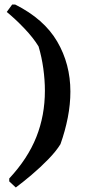

<svg xmlns="http://www.w3.org/2000/svg" viewBox="-20 -711 406 851"><path d="M50 120 21 93V80Q103 -8 141 -103.5Q179 -199 179 -309Q179 -356 172 -407Q165 -458 151 -505Q128 -543 88.5 -584.5Q49 -626 10 -658L34 -691H47Q175 -627 233.5 -527Q292 -427 292 -305Q292 -249 280.5 -190Q269 -131 248 -72Q229 -41 194 -5Q159 31 120 64Q81 97 50 120Z"/></svg>

Font: Labrada SemiBold
Style: Regular
Weight: 600
Designer: Mercedes Jáuregui
Foundry: Omnibus-Type Team
Version: Version 1.000; ttfautohint (v1.8.4.7-5d5b)